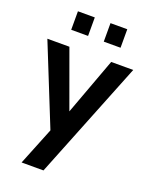

<svg xmlns="http://www.w3.org/2000/svg" viewBox="-167 -776 838 1071"><g transform="rotate(20 252.0 -240.0)"><path d="M105 -580.1V-689.9H205.1V-580.1ZM298.3 -580.1V-689.9H397.9V-580.1ZM98.1 210 188 -13.2 -2.9 -487.8H127.9L251 -148.9L376 -487.8H506.8L228 210Z"/></g></svg>

Font: HK Grotesk Legacy
Style: Bold
Weight: 700
Designer: Alfredo Marco Pradil
Foundry: Hanken Design Co.
Version: Version 2.022;PS 002.022;hotconv 1.0.88;makeotf.lib2.5.64775